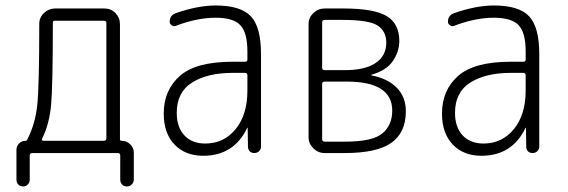

<svg xmlns="http://www.w3.org/2000/svg" viewBox="-20 -550 2040 690"><path d="M130.9 -50.8Q129.9 -48.8 131.3 -46.4Q132.8 -43.9 135.7 -43.9H352.5Q361.3 -43.9 362.3 -51.8V-467.8Q362.3 -475.6 352.5 -475.6H177.7Q169.9 -475.6 169.9 -468.8Q169.9 -240.2 163.6 -171.9Q157.2 -103.5 130.9 -50.8ZM39.1 95.7V-11.7Q39.1 -24.4 48.3 -34.2Q57.6 -43.9 71.3 -43.9Q76.2 -43.9 77.1 -46.9Q106.4 -102.5 113.8 -171.4Q121.1 -240.2 121.1 -463.9Q121.1 -487.3 138.2 -503.4Q155.3 -519.5 177.7 -519.5H355.5Q378.9 -519.5 395 -502.9Q411.1 -486.3 411.1 -462.9V-49.8Q411.1 -43.9 418 -43.9Q435.5 -43.9 448.2 -31.2Q460.9 -18.6 460.9 -1V94.7Q460.9 105.5 453.6 112.8Q446.3 120.1 436 120.1Q425.8 120.1 418.9 113.3Q412.1 106.4 412.1 94.7V8.8Q412.1 0 403.3 0H95.7Q86.9 0 86.9 8.8V95.7Q86.9 105.5 80.1 112.8Q73.2 120.1 63 120.1Q52.7 120.1 45.9 113.3Q39.1 106.4 39.1 95.7Z M815.4 -288.1Q725.6 -288.1 670.4 -253.4Q615.2 -218.8 615.2 -144.5Q615.2 -92.8 642.6 -63.5Q669.9 -34.2 717.8 -34.2Q784.2 -34.2 826.7 -85.9Q869.1 -137.7 869.1 -224.6V-279.3Q869.1 -288.1 860.4 -288.1ZM710 9.8Q645.5 9.8 606.9 -30.8Q568.4 -71.3 568.4 -141.6Q568.4 -225.6 626 -276.9Q683.6 -328.1 815.4 -328.1H860.4Q869.1 -328.1 869.1 -335.9V-365.2Q869.1 -432.6 843.8 -459.5Q818.4 -486.3 754.9 -486.3Q688.5 -486.3 611.3 -457Q604.5 -454.1 597.2 -459Q589.8 -463.9 589.8 -471.7Q589.8 -495.1 612.3 -502.9Q691.4 -530.3 754.9 -530.3Q844.7 -530.3 881.3 -491.7Q918 -453.1 918 -355.5V-23.4Q918 -13.7 911.1 -6.8Q904.3 0 894 0Q883.8 0 877.4 -6.3Q871.1 -12.7 871.1 -23.4L870.1 -89.8Q870.1 -90.8 869.1 -90.8Q868.2 -90.8 868.2 -89.8Q820.3 9.8 710 9.8Z M1137.7 -249V-49.8Q1137.7 -41 1147.5 -41H1220.7Q1319.3 -41 1354.5 -70.8Q1389.6 -100.6 1389.6 -152.3Q1389.6 -257.8 1222.7 -256.8H1147.5Q1137.7 -256.8 1137.7 -249ZM1137.7 -469.7V-306.6Q1137.7 -297.9 1147.5 -297.9H1218.8Q1292 -297.9 1330.1 -323.7Q1368.2 -349.6 1368.2 -396.5Q1368.2 -437.5 1337.4 -458Q1306.6 -478.5 1210 -478.5H1147.5Q1137.7 -478.5 1137.7 -469.7ZM1146.5 0Q1123 0 1106 -17.1Q1088.9 -34.2 1088.9 -56.6V-462.9Q1088.9 -486.3 1106 -502.9Q1123 -519.5 1146.5 -519.5H1214.8Q1324.2 -519.5 1369.6 -492.2Q1415 -464.8 1415 -403.3Q1415 -365.2 1392.1 -331.1Q1369.1 -296.9 1314.5 -281.2Q1313.5 -281.2 1313.5 -280.3L1314.5 -279.3Q1374 -267.6 1406.2 -234.4Q1438.5 -201.2 1438.5 -150.4Q1438.5 -73.2 1386.2 -36.6Q1334 0 1219.7 0Z M1815.4 -288.1Q1725.6 -288.1 1670.4 -253.4Q1615.2 -218.8 1615.2 -144.5Q1615.2 -92.8 1642.6 -63.5Q1669.9 -34.2 1717.8 -34.2Q1784.2 -34.2 1826.7 -85.9Q1869.1 -137.7 1869.1 -224.6V-279.3Q1869.1 -288.1 1860.4 -288.1ZM1710 9.8Q1645.5 9.8 1606.9 -30.8Q1568.4 -71.3 1568.4 -141.6Q1568.4 -225.6 1626 -276.9Q1683.6 -328.1 1815.4 -328.1H1860.4Q1869.1 -328.1 1869.1 -335.9V-365.2Q1869.1 -432.6 1843.8 -459.5Q1818.4 -486.3 1754.9 -486.3Q1688.5 -486.3 1611.3 -457Q1604.5 -454.1 1597.2 -459Q1589.8 -463.9 1589.8 -471.7Q1589.8 -495.1 1612.3 -502.9Q1691.4 -530.3 1754.9 -530.3Q1844.7 -530.3 1881.3 -491.7Q1918 -453.1 1918 -355.5V-23.4Q1918 -13.7 1911.1 -6.8Q1904.3 0 1894 0Q1883.8 0 1877.4 -6.3Q1871.1 -12.7 1871.1 -23.4L1870.1 -89.8Q1870.1 -90.8 1869.1 -90.8Q1868.2 -90.8 1868.2 -89.8Q1820.3 9.8 1710 9.8Z"/></svg>

Font: Rounded-X Mgen+ 2m light
Style: Regular
Weight: 200
Designer: [Source Han Sans]
Ryoko NISHIZUKA  (kana & ideographs); Paul D. Hunt (Latin, Greek & Cyrillic); Wenlong ZHANG  (bopomofo
Version: Version 1.059.20150602